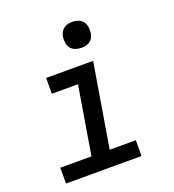

<svg xmlns="http://www.w3.org/2000/svg" viewBox="-136 -855 871 960"><g transform="rotate(-20 300.0 -374.5)"><path d="M51 0V-84H217L277 -446H138V-530H388L314 -84H453V0ZM356 -611Q340 -611 324.5 -616.5Q309 -622 299.5 -634.5Q290 -647 287.5 -663.5Q285 -680 288 -697Q290 -708 296 -719Q302 -730 312 -737Q322 -744 333.5 -746.5Q345 -749 356 -749Q373 -749 388 -743.5Q403 -738 412.5 -725.5Q422 -713 424.5 -696.5Q427 -680 424 -663Q423 -652 417 -641Q411 -630 401 -623Q391 -616 379.5 -613.5Q368 -611 356 -611Z"/></g></svg>

Font: Iosevka Curly Slab MdExObl
Style: Regular
Weight: 500
Width: 7
Italic angle: -9°
Monospace: yes
Designer: Belleve Invis
Foundry: Belleve Invis
Version: Version 11.1.0; ttfautohint (v1.8.3)